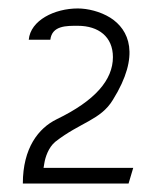

<svg xmlns="http://www.w3.org/2000/svg" viewBox="-20 -822 373 454"><path d="M34 -388H284L295 -425H83L85 -437C87 -449 94 -473 111 -487C170 -533 218 -538 247 -586C313 -692 285 -752 241 -780C217 -795 187 -802 164 -802C109 -802 52 -774 48 -728H99C103 -762 138 -761 164 -761C213 -761 247 -735 247 -687C247 -633 205 -584 114 -540C71 -519 34 -472 34 -388Z"/></svg>

Font: Charger Sport
Style: ExLitNrw
Weight: 200
Designer: Jasper
Foundry: Cannot Into Space Fonts
Version: Version 1.1